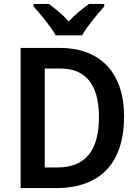

<svg xmlns="http://www.w3.org/2000/svg" viewBox="-20 -958 707 978"><path d="M264 -778H398C422 -822 477 -887 511 -925V-938H433C401 -914 364 -886 330 -849C298 -885 259 -916 229 -938H151V-925C186 -886 240 -821 264 -778ZM612 -364C612 -593 486 -714 284 -714H85V0H266C488 0 612 -125 612 -364ZM484 -361C484 -191 415 -105 272 -105H208V-609H286C414 -609 484 -531 484 -361Z"/></svg>

Font: Noto Sans Kannada SemiCondensed SemiBold
Style: Regular
Weight: 600
Width: 4
Designer: Jelle Bosma - Monotype Design Team
Foundry: Monotype Imaging Inc.
Version: Version 2.005